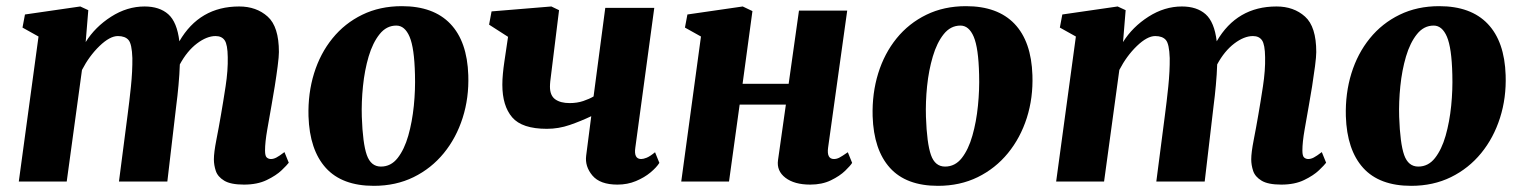

<svg xmlns="http://www.w3.org/2000/svg" viewBox="-20 -589 4942 623"><path d="M266.5 -556 258 -452.5Q288.5 -501.5 340.5 -534.8Q392.5 -568 449 -568Q497.5 -568 526 -542.8Q554.5 -517.5 562 -455Q627.5 -568 756 -568Q812 -568 848.5 -535.2Q885 -502.5 885 -420Q885 -405.5 881 -374.5Q877 -343.5 871.5 -308.8Q866 -274 861 -247Q854.5 -209.5 847.2 -168.5Q840 -127.5 840 -100.5Q840 -82.5 845.8 -77.8Q851.5 -73 859 -73Q867.5 -73 876.8 -77.8Q886 -82.5 903 -95.5L917 -61Q911.5 -53.5 893.8 -36.5Q876 -19.5 845.5 -4.8Q815 10 771.5 10Q728.5 10 707.5 -2.8Q686.5 -15.5 680.2 -34.5Q674 -53.5 674 -72Q674 -94 682 -134.8Q690 -175.5 697 -216.5Q704 -256.5 712 -308.8Q720 -361 719 -403.5Q718.5 -444.5 709 -458.2Q699.5 -472 679.5 -472Q651 -472 619 -447.8Q587 -423.5 563.5 -380Q562.5 -348 559.2 -312.5Q556 -277 552 -247L523 0H366L394 -216Q399.5 -257 404.8 -307.8Q410 -358.5 409.5 -400.5Q408 -446.5 397 -459.2Q386 -472 362.5 -472Q336.5 -472 303 -439.8Q269.5 -407.5 246 -362L196.5 0H41L105 -470.5L53 -499.5L61 -542L240.5 -568Z M1284 -569Q1386.5 -569 1441.2 -511.8Q1496 -454.5 1499.5 -345Q1502 -271.5 1481.2 -206.5Q1460.5 -141.5 1420 -92Q1379.5 -42.5 1322 -14.2Q1264.5 14 1193 14Q1090 14 1037.2 -44.2Q984.5 -102.5 981 -212Q979 -286 999 -350.8Q1019 -415.5 1058.8 -464.5Q1098.5 -513.5 1155.5 -541.2Q1212.5 -569 1284 -569ZM1266 -506Q1234 -506 1211.8 -478.2Q1189.5 -450.5 1176.2 -405.8Q1163 -361 1157.8 -309.5Q1152.5 -258 1154 -210Q1157 -123.5 1170.2 -86Q1183.5 -48.5 1216 -48.5Q1248.5 -48.5 1270.2 -76.2Q1292 -104 1304.8 -148.8Q1317.5 -193.5 1322.8 -245.8Q1328 -298 1326.5 -347Q1324.5 -433.5 1309 -469.8Q1293.5 -506 1266 -506Z M1794 -556 1765.5 -325Q1765 -321 1764.8 -316.5Q1764.5 -312 1764.5 -308Q1764.5 -279 1781.5 -266.8Q1798.5 -254.5 1828.5 -254.5Q1852.5 -254.5 1872.5 -261.2Q1892.5 -268 1906 -276L1944 -563.5H2103L2041.5 -110Q2036 -73 2060.5 -73Q2067.5 -73 2078.2 -77.2Q2089 -81.5 2105.5 -95L2119.5 -60.5Q2110.5 -46 2090.8 -29.5Q2071 -13 2043.5 -1.5Q2016 10 1983.5 10Q1927 10 1902.2 -19.5Q1877.5 -49 1882 -84L1898.5 -212Q1865 -196 1828.8 -183.5Q1792.5 -171 1754.5 -171Q1674 -171 1642 -208.2Q1610 -245.5 1610 -314Q1610 -331 1611.8 -349.8Q1613.5 -368.5 1616.5 -388.5L1628.5 -469.5L1567 -509L1575 -552L1769 -568Z M2667 -110Q2662 -73 2686 -73Q2694.5 -73 2703 -77.2Q2711.5 -81.5 2731 -95L2745 -60.5Q2740 -52 2722.5 -35Q2705 -18 2676.2 -4Q2647.5 10 2609 10Q2557.5 10 2528.5 -12.2Q2499.5 -34.5 2504.5 -69.5L2530 -249.5H2380L2345.5 0H2190.5L2254.5 -470.5L2202.5 -499.5L2210.5 -542L2390 -568L2421.5 -553L2389.5 -317H2539L2572.5 -554.5H2729Z M3114.5 -569Q3217 -569 3271.8 -511.8Q3326.5 -454.5 3330 -345Q3332.5 -271.5 3311.8 -206.5Q3291 -141.5 3250.5 -92Q3210 -42.5 3152.5 -14.2Q3095 14 3023.5 14Q2920.5 14 2867.8 -44.2Q2815 -102.5 2811.5 -212Q2809.5 -286 2829.5 -350.8Q2849.5 -415.5 2889.2 -464.5Q2929 -513.5 2986 -541.2Q3043 -569 3114.5 -569ZM3096.5 -506Q3064.5 -506 3042.2 -478.2Q3020 -450.5 3006.8 -405.8Q2993.5 -361 2988.2 -309.5Q2983 -258 2984.5 -210Q2987.5 -123.5 3000.8 -86Q3014 -48.5 3046.5 -48.5Q3079 -48.5 3100.8 -76.2Q3122.5 -104 3135.2 -148.8Q3148 -193.5 3153.2 -245.8Q3158.5 -298 3157 -347Q3155 -433.5 3139.5 -469.8Q3124 -506 3096.5 -506Z M3632.5 -556 3624 -452.5Q3654.5 -501.5 3706.5 -534.8Q3758.5 -568 3815 -568Q3863.5 -568 3892 -542.8Q3920.5 -517.5 3928 -455Q3993.5 -568 4122 -568Q4178 -568 4214.5 -535.2Q4251 -502.5 4251 -420Q4251 -405.5 4247 -374.5Q4243 -343.5 4237.5 -308.8Q4232 -274 4227 -247Q4220.5 -209.5 4213.2 -168.5Q4206 -127.5 4206 -100.5Q4206 -82.5 4211.8 -77.8Q4217.5 -73 4225 -73Q4233.5 -73 4242.8 -77.8Q4252 -82.5 4269 -95.5L4283 -61Q4277.5 -53.5 4259.8 -36.5Q4242 -19.5 4211.5 -4.8Q4181 10 4137.5 10Q4094.5 10 4073.5 -2.8Q4052.5 -15.5 4046.2 -34.5Q4040 -53.5 4040 -72Q4040 -94 4048 -134.8Q4056 -175.5 4063 -216.5Q4070 -256.5 4078 -308.8Q4086 -361 4085 -403.5Q4084.5 -444.5 4075 -458.2Q4065.5 -472 4045.5 -472Q4017 -472 3985 -447.8Q3953 -423.5 3929.5 -380Q3928.5 -348 3925.2 -312.5Q3922 -277 3918 -247L3889 0H3732L3760 -216Q3765.5 -257 3770.8 -307.8Q3776 -358.5 3775.5 -400.5Q3774 -446.5 3763 -459.2Q3752 -472 3728.5 -472Q3702.5 -472 3669 -439.8Q3635.5 -407.5 3612 -362L3562.5 0H3407L3471 -470.5L3419 -499.5L3427 -542L3606.5 -568Z M4650 -569Q4752.5 -569 4807.2 -511.8Q4862 -454.5 4865.5 -345Q4868 -271.5 4847.2 -206.5Q4826.5 -141.5 4786 -92Q4745.5 -42.5 4688 -14.2Q4630.5 14 4559 14Q4456 14 4403.2 -44.2Q4350.5 -102.5 4347 -212Q4345 -286 4365 -350.8Q4385 -415.5 4424.8 -464.5Q4464.5 -513.5 4521.5 -541.2Q4578.5 -569 4650 -569ZM4632 -506Q4600 -506 4577.8 -478.2Q4555.5 -450.5 4542.2 -405.8Q4529 -361 4523.8 -309.5Q4518.5 -258 4520 -210Q4523 -123.5 4536.2 -86Q4549.5 -48.5 4582 -48.5Q4614.5 -48.5 4636.2 -76.2Q4658 -104 4670.8 -148.8Q4683.5 -193.5 4688.8 -245.8Q4694 -298 4692.5 -347Q4690.5 -433.5 4675 -469.8Q4659.5 -506 4632 -506Z"/></svg>

Font: Merriweather Black
Style: Italic
Weight: 900
Italic angle: -7.8°
Designer: Eben Sorkin
Foundry: Eben Sorkin
Version: Version 2.200;gftools[0.9.31]